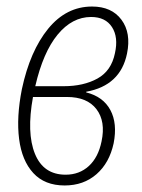

<svg xmlns="http://www.w3.org/2000/svg" viewBox="-20 -558 436 588"><path d="M178 10Q117 10 82 -28Q47 -66 38.5 -132.5Q30 -199 47 -285Q72 -402 127.5 -470Q183 -538 262 -538Q322 -538 352 -497.5Q382 -457 369 -394Q349 -296 244 -277V-275Q296 -262 318 -221Q340 -180 328 -119Q315 -59 275.5 -24.5Q236 10 178 10ZM259 -506Q201 -506 156.5 -452Q112 -398 88 -294H175Q236 -294 278.5 -317.5Q321 -341 332 -395Q343 -444 323 -475Q303 -506 259 -506ZM181 -23Q223 -23 252 -49.5Q281 -76 291 -125Q304 -186 275.5 -223.5Q247 -261 185 -261H81Q61 -151 87 -87Q113 -23 181 -23Z"/></svg>

Font: Noto Sans Condensed ExtraLight
Style: Italic
Weight: 200
Width: 3
Italic angle: -12°
Designer: Monotype Design Team
Foundry: Monotype Imaging Inc.
Version: Version 2.013; ttfautohint (v1.8.4.7-5d5b)